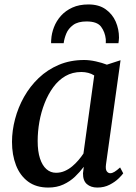

<svg xmlns="http://www.w3.org/2000/svg" viewBox="-20 -834 610 864"><path d="M457 -94.5Q454 -72 460.5 -63.2Q467 -54.5 476 -54.5Q485 -54.5 495.2 -60.8Q505.5 -67 520.5 -80.5L534.5 -54Q529.5 -46.5 513.8 -31Q498 -15.5 473.5 -2.8Q449 10 418 10Q389 10 371 -5.5Q353 -21 353.5 -54L357 -83.5Q340 -60.5 317.5 -39Q295 -17.5 265.2 -3.8Q235.5 10 197.5 10Q142.5 10 106.2 -17Q70 -44 52 -90.5Q34 -137 34 -195.5Q34 -246 47.8 -298.2Q61.5 -350.5 88.2 -398Q115 -445.5 154.2 -483Q193.5 -520.5 244.8 -542.2Q296 -564 359 -564Q383 -564 411.2 -557.8Q439.5 -551.5 461 -543L522.5 -563ZM404 -494.5Q391.5 -502.5 376.8 -506.2Q362 -510 346 -510Q306 -510 274.5 -491.8Q243 -473.5 219.8 -441.8Q196.5 -410 180.8 -369.8Q165 -329.5 157.2 -285.8Q149.5 -242 149.5 -199.5Q149.5 -152.5 160 -120.8Q170.5 -89 189 -72.8Q207.5 -56.5 232 -56.5Q253 -56.5 271.2 -64.5Q289.5 -72.5 305 -85.5Q320.5 -98.5 333.2 -113.5Q346 -128.5 355.5 -143ZM210 -639.5Q210 -643.5 210 -647.5Q210 -651.5 210.5 -655.5Q212 -683.5 222.8 -711.5Q233.5 -739.5 254.2 -762.8Q275 -786 305.8 -800Q336.5 -814 378 -814Q425 -814 455.5 -792.2Q486 -770.5 500.8 -736.5Q515.5 -702.5 515.5 -664.5Q515.5 -658.5 514.5 -651.2Q513.5 -644 513 -639.5H456Q456 -644 456.2 -648.2Q456.5 -652.5 456 -658Q452.5 -690 434.8 -713.8Q417 -737.5 369.5 -737.5Q331 -737.5 309.2 -721.5Q287.5 -705.5 278.2 -682.8Q269 -660 266.5 -639.5Z"/></svg>

Font: Merriweather 28pt Medium
Style: Italic
Weight: 500
Italic angle: -7.8°
Version: Version 2.101